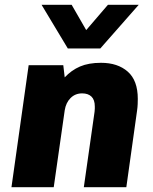

<svg xmlns="http://www.w3.org/2000/svg" viewBox="-20 -784 640 804"><path d="M28 0 100 -511H245L251 -460Q279 -490 315 -505.5Q351 -521 403 -521Q473 -521 515 -484Q557 -447 557 -370Q557 -360 556.5 -347.5Q556 -335 554 -321L509 0H331L376 -316Q377 -324 377 -329V-338Q377 -366 363 -379.5Q349 -393 324 -393Q295 -393 275.5 -373.5Q256 -354 251 -322L205 0ZM561 -764 400 -581H264L154 -764H280L341 -658L432 -764Z"/></svg>

Font: Chivo Mono Medium ExtraBold
Style: Italic
Weight: 800
Italic angle: -8.05°
Monospace: yes
Version: Version 1.008